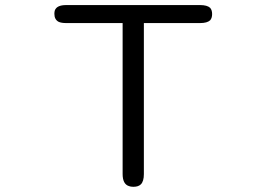

<svg xmlns="http://www.w3.org/2000/svg" viewBox="-20 -718 1040 750"><path d="M542 -38.1V-627.9H761.7Q789.1 -627.9 800.8 -638.7Q808.6 -647.5 808.6 -663.1Q808.6 -678.7 800.8 -687.5Q789.1 -698.2 761.7 -698.2H238.3Q202.1 -698.2 194.3 -677.7Q192.4 -671.9 192.4 -664.1Q192.4 -641.6 209 -632.8Q219.7 -627.9 238.3 -627.9H459V-38.1Q459 1 483.4 8.8Q490.2 11.7 501 11.7Q520.5 11.7 530.3 2Q542 -9.8 542 -38.1Z"/></svg>

Font: FakePearl
Style: ExtraLight
Weight: 300
Version: Version 1.2